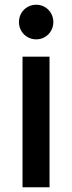

<svg xmlns="http://www.w3.org/2000/svg" viewBox="-20 -790 304 810"><path d="M75 0H189V-551H75ZM60 -697C60 -656 92 -624 133 -624C173 -624 205 -656 205 -697C205 -738 173 -770 133 -770C92 -770 60 -738 60 -697Z"/></svg>

Font: Poppins Medium
Style: Regular
Weight: 500
Designer: Ninad Kale (Devanagari), Jonny Pinhorn (Latin)
Foundry: Indian Type Foundry
Version: 4.004